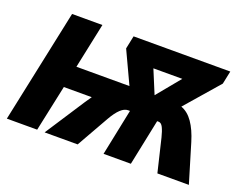

<svg xmlns="http://www.w3.org/2000/svg" viewBox="-111 -925 1433 1136"><g transform="rotate(20 605.5 -357.0)"><path d="M16.1 0 167 -713.9H357.9L297.9 -429.2H631.8L537.1 -631.8L554.2 -713.9H1163.1L1146 -631.8L961.9 -419.9Q1004.9 -404.3 1036.1 -359.4Q1067.4 -314.5 1088.9 -243.2L1162.1 0H963.9L914.1 -208Q904.8 -245.6 893.8 -267.8Q882.8 -290 866.2 -290H856.9L796.9 0H625L685.1 -292H672.9Q627.9 -292 577.1 -203.1L461.9 0H253.9L416 -249Q431.6 -272.9 444.8 -291H269L207 0ZM790 -429.2 911.1 -576.2H729Z"/></g></svg>

Font: Open Sans ExtraBold
Style: Italic
Weight: 800
Italic angle: -12°
Designer: Monotype Design Team
Foundry: Monotype Imaging Inc.
Version: Version 3.000; ttfautohint (v1.8.4)